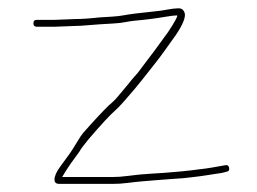

<svg xmlns="http://www.w3.org/2000/svg" viewBox="-20 -499 635 474"><path d="M166.5 -435C174.5 -435 182.9 -435.5 193.8 -436.5C204.6 -437.5 215.4 -438.3 226.3 -439L260 -441C271.7 -441.7 281.7 -442.8 290 -444.5C298.3 -446.2 306.3 -447.3 313.8 -448C339.7 -450.3 364.4 -453.5 387.9 -457.5C401.5 -459.8 411.4 -461 417.5 -461C418.7 -458.1 411.2 -444.5 395 -420C386.7 -408.7 378.5 -397.5 370.6 -386.5C362.7 -375.5 354.4 -364.3 345.6 -353C336.9 -341.7 328.3 -330.3 320 -319C310.8 -309 302.1 -298.7 293.8 -288L271.2 -261C264.6 -253 257.1 -245.7 248.8 -239C232.7 -223.3 211.4 -200.5 185 -170.5C180.5 -164.8 176.5 -158.7 172.5 -152C168.5 -145.3 164.5 -138.8 160.5 -132.5C156.5 -126.2 152.7 -120.5 149 -115.5C145.3 -110.5 138.7 -101.4 129 -88.2C119.3 -75 114.5 -64.1 114.5 -55.5C114.5 -49.2 117.8 -45.7 124.5 -45H257.5C270 -45 282.7 -45.8 295.6 -47.5C308.5 -49.2 321 -50.5 333.1 -51.5L369.4 -54.5C381.5 -55.5 392.5 -56.3 402.5 -57L431.2 -59C439.2 -59.7 446.8 -60.5 454.2 -61.5C461.5 -62.5 468.2 -63.3 474.2 -64C480.2 -64.7 485.8 -65.5 491.2 -66.5C496.5 -67.5 501.8 -68.3 507.2 -69C512.5 -69.7 519.2 -70.7 527.2 -72L539.2 -75C544.5 -75.7 546.7 -78.8 545.7 -84.5C544.7 -90.2 541.2 -92.3 535.2 -91L524.2 -89C516.2 -87.7 509.5 -86.5 504.2 -85.5C498.8 -84.5 493.5 -83.7 488.2 -83C482.8 -82.3 477.3 -81.7 471.7 -81C466 -80.3 459.5 -79.5 452.2 -78.5C444.8 -77.5 437.2 -76.7 429.2 -76C420 -75.3 410 -74.5 400 -73.5C390 -72.5 375.1 -71.5 355.4 -70.4C335.7 -69.3 315.1 -67.4 293.8 -64.5C281.2 -62.8 269.2 -62 257.5 -62H133.5C142.8 -78 152.5 -92.7 162.5 -106C166.5 -111.3 170.8 -117.3 175.5 -124C184.7 -139.8 206.8 -165.8 240 -202C249.2 -212 257.8 -220.6 265.9 -227.7C274 -234.9 289.3 -251.8 311.7 -278.4C320.4 -288.6 337.7 -310.3 363.7 -343.5C372.9 -355.2 381.5 -366.7 389.4 -378C397.3 -389.3 405.4 -400.7 413.7 -412C431.7 -438.3 438.3 -456.3 436.2 -466C433.5 -474.7 428.5 -478.8 420 -478.5C410.8 -478.2 401.8 -477.1 393 -475.3C384.2 -473.5 371.1 -471.7 353.7 -470C322.5 -466.9 300.2 -464 286.9 -461.5C278.1 -459.8 268.3 -458.7 257.5 -458L225 -456C201.7 -453.3 181.2 -452 166.5 -452L115.5 -450H70.5C65.2 -450 62.5 -447.2 62.5 -441.5C62.5 -435.8 65.2 -433 70.5 -433H115.5Z"/></svg>

Font: Proton
Style: BkExt
Weight: 500
Version: Version 1.017